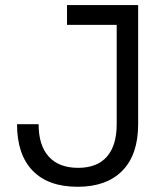

<svg xmlns="http://www.w3.org/2000/svg" viewBox="-20 -713 626 743"><path d="M280.3 9.8Q166.5 9.8 106.2 -52.7Q45.9 -115.2 45.9 -232.4H129.4Q129.4 -150.4 168.7 -106.9Q208 -63.5 282.7 -63.5Q355.5 -63.5 393.6 -106.7Q431.6 -149.9 431.6 -232.4V-616.7H239.3V-693.4H514.6V-232.4Q514.6 -114.7 453.6 -52.5Q392.6 9.8 280.3 9.8Z"/></svg>

Font: Cascadia Code NF SemiLight
Style: Regular
Weight: 350
Monospace: yes
Designer: Aaron Bell
Foundry: Saja Typeworks
Version: Version 2404.023; ttfautohint (v1.8.4)